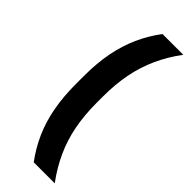

<svg xmlns="http://www.w3.org/2000/svg" viewBox="-265 -698 844 844"><g transform="rotate(45 157.0 -276.5)"><path d="M180.5 -296.5V-256Q180.5 -180.5 193.2 -114.8Q206 -49 232.8 9.5Q259.5 68 300.5 123.5H170Q133 74 107.8 17.5Q82.5 -39 70 -105.5Q57.5 -172 57.5 -251.5V-300.5Q57.5 -380 70.2 -446.2Q83 -512.5 108.5 -569.2Q134 -626 171.5 -675.5H300.5Q259.5 -620.5 232.8 -561.8Q206 -503 193.2 -437.5Q180.5 -372 180.5 -296.5Z"/></g></svg>

Font: Anek Odia SemiBold
Style: Regular
Weight: 600
Version: Version 1.003